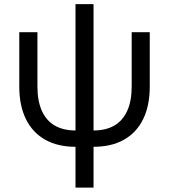

<svg xmlns="http://www.w3.org/2000/svg" viewBox="-20 -689 805 914"><path d="M339.4 9.8Q254.9 9.8 195.1 -23.9Q135.3 -57.6 103.5 -121.8Q71.8 -186 71.8 -276.4V-535.6H158.2V-277.8Q158.2 -208.5 179.2 -161.6Q200.2 -114.7 240.7 -91.3Q281.2 -67.9 339.4 -67.9H425.3Q483.9 -67.9 524.2 -91.3Q564.5 -114.7 585.7 -161.6Q606.9 -208.5 606.9 -277.8V-535.6H692.9V-276.4Q692.9 -186 661.4 -121.8Q629.9 -57.6 570.1 -23.9Q510.3 9.8 425.3 9.8ZM339.4 204.1V-669.4H425.3V204.1Z"/></svg>

Font: Inter 20pt
Style: Regular
Weight: 400
Version: Version 4.001;git-66647c0bb